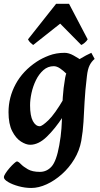

<svg xmlns="http://www.w3.org/2000/svg" viewBox="-30 -731 519 996"><path d="M429.2 -400.4Q415 -390.6 402.6 -368.9Q390.1 -347.2 379.6 -328.6Q369.1 -310.1 361.3 -310.1Q354.5 -310.1 342 -321.8Q329.6 -333.5 314.2 -348.9Q298.8 -364.3 281.7 -376Q264.6 -387.7 249 -387.7Q218.3 -387.7 195.1 -367.2Q171.9 -346.7 156.5 -315.2Q141.1 -283.7 133.5 -248.8Q126 -213.9 126 -185.1Q126 -130.4 140.4 -103.3Q154.8 -76.2 176.3 -76.2Q188.5 -76.2 221.2 -107.4Q253.9 -138.7 302.2 -221.2L295.9 -125Q256.3 -64 213.1 -22Q169.9 20 126.5 20Q105 20 78.6 3.2Q52.2 -13.7 33.2 -50.8Q14.2 -87.9 14.2 -148.9Q14.2 -226.1 51.3 -294.7Q88.4 -363.3 160.6 -411.1Q188 -429.2 224.6 -443.1Q261.2 -457 305.2 -457Q327.1 -457 351.3 -443.4Q375.5 -429.7 396.5 -415.8Q417.5 -401.9 429.2 -400.4ZM460.9 -425.3Q444.3 -411.6 434.6 -391.6Q424.8 -371.6 420.9 -336.4Q411.6 -259.3 408.7 -202.6Q405.8 -146 403.1 -98.4Q400.4 -50.8 391.6 -0.5Q382.3 50.3 355.5 94.7Q328.6 139.2 291 172.6Q253.4 206.1 211.9 225.1Q170.4 244.1 132.3 244.1Q99.6 244.1 66.7 235.1Q33.7 226.1 12 213.1Q-9.8 200.2 -9.8 188.5Q-9.8 180.7 -0.7 167Q8.3 153.3 20.5 139.4Q32.7 125.5 43.5 116Q54.2 106.4 57.6 106.4Q64.9 106.4 78.1 120.1Q91.3 133.8 114.7 147.2Q138.2 160.6 176.8 160.6Q212.9 160.6 237.8 132.6Q262.7 104.5 277.3 23.4Q286.1 -24.9 288.8 -64.9Q291.5 -105 292.2 -143.6Q293 -182.1 295.7 -226.6Q298.3 -271 308.1 -328.1Q313 -359.4 335.2 -384Q357.4 -408.7 387 -426.8Q416.5 -444.8 443.8 -457ZM424.8 -526.9Q418.5 -516.6 408.9 -508.8Q399.4 -501 391.6 -497.6L282.2 -608.4L142.1 -497.6Q137.7 -500.5 128.9 -508.5Q120.1 -516.6 115.2 -526.9L261.2 -711.4H328.1Z"/></svg>

Font: Gentium Plus
Style: Bold Italic
Weight: 700
Italic angle: -8°
Designer: Victor Gaultney, Annie Olsen, Iska Routamaa, Becca Hirsbrunner
Foundry: SIL International
Version: Version 6.101